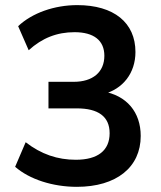

<svg xmlns="http://www.w3.org/2000/svg" viewBox="-20 -721 628 751"><path d="M280.4 9.8C435.3 9.8 530.4 -66.7 530.4 -189.2C530.4 -282.4 475.5 -348 381.4 -363.7V-352C460.8 -371.6 509.8 -435.3 509.8 -517.6C509.8 -632.4 425.5 -701 282.4 -701C193.1 -701 105.9 -670.6 51 -618.6L92.2 -524.5C145.1 -572.5 202.9 -595.1 271.6 -595.1C347.1 -595.1 388.2 -562.7 388.2 -502.9C388.2 -438.2 342.2 -401 268.6 -401H169.6V-297.1H280.4C363.7 -297.1 408.8 -265.7 408.8 -200C408.8 -132.4 362.7 -96.1 276.5 -96.1C204.9 -96.1 141.2 -117.6 80.4 -164.7L39.2 -68.6C95.1 -19.6 186.3 9.8 280.4 9.8Z"/></svg>

Font: LL Pando Sans
Style: Bold
Weight: 700
Designer: Joshua Smith
Foundry: Joshua Smith
Version: Version 1.000;Glyphs 3.2.1 (3258)